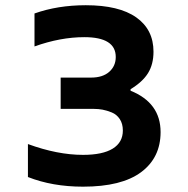

<svg xmlns="http://www.w3.org/2000/svg" viewBox="-20 -699 714 728"><path d="M336.9 -286.1H210V-404.8H325.2Q369.6 -404.8 394.3 -426.8Q418.9 -448.7 418.9 -482.9Q418.9 -558.1 299.8 -558.1Q209 -558.1 110.8 -522.9V-647.9Q198.7 -679.2 305.2 -679.2Q431.2 -679.2 496.6 -633.1Q562 -586.9 562 -502.9Q562 -455.6 541.5 -422.1Q521 -388.7 475.1 -360.8V-355Q588.9 -309.1 588.9 -198.2Q588.9 -101.1 514.9 -46.1Q440.9 8.8 294.9 8.8Q178.7 8.8 85.9 -27.8V-152.8Q197.8 -111.8 294.9 -111.8Q369.1 -111.8 407.5 -135.5Q445.8 -159.2 445.8 -204.1Q445.8 -230 434.1 -247.6Q422.4 -265.1 403.6 -272.7Q384.8 -280.3 368.9 -283.2Q353 -286.1 336.9 -286.1Z"/></svg>

Font: LT Wave Text Bold
Style: Regular
Weight: 700
Designer: Daniel Lyons
Version: Version 2.5 (Glyphs App)